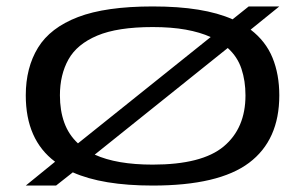

<svg xmlns="http://www.w3.org/2000/svg" viewBox="-20 -566 948 596"><path d="M60 10 151 -64Q60 -132 60 -270Q60 -356 98 -418Q136 -480 222 -513Q308 -546 454 -546Q534 -546 595.5 -536Q657 -526 702 -506L752 -546H847L758 -474Q805 -438 826 -386.5Q847 -335 847 -270Q847 -131 753 -60.5Q659 10 454 10Q298 10 206 -31L154 10ZM166 -270Q166 -223 179.5 -185.5Q193 -148 222 -121L634 -451Q601 -466 556.5 -474Q512 -482 454 -482Q345 -482 282 -455.5Q219 -429 192.5 -381.5Q166 -334 166 -270ZM454 -55Q607 -55 674.5 -111.5Q742 -168 742 -270Q742 -315 729.5 -352.5Q717 -390 687 -417L274 -86Q342 -55 454 -55Z"/></svg>

Font: Georama ExtraExtended
Style: Regular
Weight: 400
Width: 8
Designer: Jean-Baptiste Levee
Foundry: Production Type
Version: Version 1.000